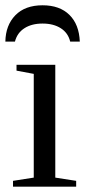

<svg xmlns="http://www.w3.org/2000/svg" viewBox="-28 -703 326 723"><path d="M180.2 -34.2 258.8 -22V0H21V-22L99.1 -34.2V-424.8L34.2 -437V-459H180.2ZM132.3 -683.1Q196.8 -683.1 233.4 -647Q270 -610.8 272.5 -546.4H236.3Q228.5 -579.1 200.9 -596.7Q173.3 -614.3 132.3 -614.3Q91.3 -614.3 64 -596.7Q36.6 -579.1 28.3 -546.4H-7.8Q-6.8 -607.9 29.8 -645.5Q66.4 -683.1 132.3 -683.1Z"/></svg>

Font: Times New Roman
Style: Regular
Weight: 400
Designer: Steve Matteson
Foundry: Ascender Corporation
Version: Version 2.00.3